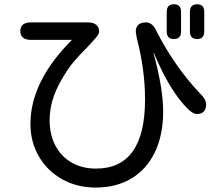

<svg xmlns="http://www.w3.org/2000/svg" viewBox="-20 -804 1040 890"><path d="M121.1 -229.5Q121.1 -426.8 313.5 -619.1H124Q74.2 -619.1 74.2 -660.2Q74.2 -700.2 124 -700.2H385.7Q439.5 -700.2 439.5 -656.2Q439.5 -647.5 425.8 -630.9Q412.1 -614.3 379.9 -580.1Q322.3 -522.5 296.9 -485.4Q250 -416 230 -359.9Q210 -303.7 210 -247.1Q210 -179.7 236.8 -128.9Q263.7 -78.1 312.5 -50.3Q361.3 -22.5 424.8 -22.5Q652.3 -22.5 652.3 -342.8Q652.3 -481.4 614.3 -626L609.4 -656.2Q609.4 -700.2 657.2 -700.2Q687.5 -700.2 706.1 -658.2Q787.1 -500 901.4 -377Q935.5 -344.7 935.5 -321.3Q935.5 -275.4 891.6 -275.4Q863.3 -275.4 805.7 -351.6Q749 -426.8 694.3 -555.7L693.4 -558.6Q691.4 -558.6 691.4 -556.6L692.4 -554.7Q736.3 -392.6 736.3 -287.1Q736.3 -178.7 698.2 -99.1Q660.2 -19.5 589.8 22.9Q519.5 65.4 423.8 65.4Q336.9 65.4 268.1 26.9Q199.2 -11.7 160.2 -79.1Q121.1 -146.5 121.1 -229.5ZM752.9 -658.2V-749Q752.9 -784.2 786.1 -784.2Q819.3 -784.2 819.3 -749V-658.2Q819.3 -623 786.1 -623Q752.9 -623 752.9 -658.2ZM860.4 -658.2V-749Q860.4 -784.2 893.6 -784.2Q926.8 -784.2 926.8 -749V-658.2Q926.8 -623 893.6 -623Q860.4 -623 860.4 -658.2Z"/></svg>

Font: jf-openhuninn-2.1
Style: Regular
Weight: 400
Designer: [Kosugi Maru]
Designed by MOTOYA      

[Varela Round]
Joe Prince (Latin component); Avraham Cornfeld (Hebrew component)
Foundry: justfont Co., Ltd.
Version: 2.1